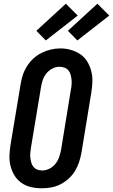

<svg xmlns="http://www.w3.org/2000/svg" viewBox="-20 -1007 609 1035"><path d="M205 8Q175 8 147 1.5Q119 -5 96 -21Q73 -37 58.5 -60.5Q44 -84 37 -111.5Q30 -139 31 -168.5Q32 -198 37 -228L91 -552Q95 -578 103 -602.5Q111 -627 125.5 -650Q140 -673 160 -691.5Q180 -710 204.5 -722Q229 -734 254 -740Q279 -746 305 -746Q335 -746 362.5 -738Q390 -730 413 -714.5Q436 -699 450.5 -675Q465 -651 472 -623.5Q479 -596 478 -566.5Q477 -537 472 -507L419 -183Q414 -157 406 -132.5Q398 -108 384 -85Q370 -62 349.5 -43.5Q329 -25 305 -13Q281 -1 255.5 3.5Q230 8 205 8ZM207 -88Q227 -88 246 -97.5Q265 -107 278.5 -123.5Q292 -140 298.5 -159.5Q305 -179 309 -198L362 -523Q365 -537 366 -551Q367 -565 365.5 -578.5Q364 -592 360.5 -605Q357 -618 348.5 -628Q340 -638 327 -642.5Q314 -647 300 -647Q280 -647 261.5 -637Q243 -627 230 -611Q217 -595 210.5 -575.5Q204 -556 201 -537L147 -212Q145 -198 143.5 -184Q142 -170 143.5 -157Q145 -144 148.5 -131Q152 -118 160 -108Q168 -98 180.5 -93Q193 -88 207 -88ZM397 -789 346 -841 505 -987 569 -923ZM227 -789 176 -841 335 -987 399 -923Z"/></svg>

Font: Iosevka Gothic
Style: Bold Italic
Weight: 700
Italic angle: -9°
Monospace: yes
Designer: Belleve Invis
Foundry: Belleve Invis
Version: Version 15.5.1; ttfautohint (v1.8.4)